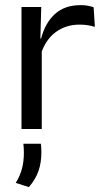

<svg xmlns="http://www.w3.org/2000/svg" viewBox="-20 -516 413 768"><path d="M143 -298.5 124.5 -361 144.5 -362Q160.5 -424 199.5 -459.8Q238.5 -495.5 303 -495.5Q319 -495.5 331.8 -493Q344.5 -490.5 354.5 -487L359.5 -408.5Q347 -412.5 331.8 -415Q316.5 -417.5 298 -417.5Q243 -417.5 202.2 -387Q161.5 -356.5 143 -298.5ZM66 0V-488H145L141 -344L147 -338V0ZM143.5 59Q144.5 65.5 145 74.8Q145.5 84 145.5 94.5Q145.5 134 134.2 167.2Q123 200.5 95.5 232.5L43 215.5Q59.5 189 67.5 160Q75.5 131 75.5 95Q75.5 85.5 75 76.8Q74.5 68 73.5 59Z"/></svg>

Font: Anek Latin Medium
Style: Regular
Weight: 400
Version: Version 1.003